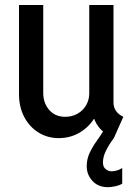

<svg xmlns="http://www.w3.org/2000/svg" viewBox="-20 -549 549 774"><path d="M415 205.6Q376 205.6 352.8 180.4Q329.6 155.3 329.6 121.1Q329.6 91.8 341.8 66.4Q354 41 369.9 19Q385.7 -2.9 397 -21.5L439 7.8Q419.4 33.7 407.2 58.3Q395 83 395 106Q395 124 406 132.8Q417 141.6 430.2 141.6Q439.5 141.6 450.7 138.4Q461.9 135.3 472.7 128.4V191.4Q460.9 198.7 443.6 202.1Q426.3 205.6 415 205.6ZM216.8 7.8Q171.4 7.8 135 -14.9Q98.6 -37.6 77.6 -77.6Q56.6 -117.7 56.6 -169.9V-528.8H154.3V-174.3Q154.3 -133.8 178.2 -106Q202.1 -78.1 243.2 -78.1Q270 -78.1 292 -90.3Q314 -102.5 326.9 -124.3Q339.8 -146 339.8 -173.3V-528.8H437.5V-136.2Q437.5 -116.7 447.3 -102.3Q457 -87.9 477.1 -78.1L439 7.8Q399.4 -9.8 378.4 -36.4Q357.4 -63 355.5 -91.3L375.5 -69.3H336.9L370.6 -92.3Q351.1 -47.9 309.8 -20Q268.6 7.8 216.8 7.8Z"/></svg>

Font: Reddit Sans Condensed Medium
Style: Regular
Weight: 500
Designer: Stephen Hutchings
Foundry: Reddit
Version: Version 1.014